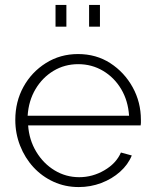

<svg xmlns="http://www.w3.org/2000/svg" viewBox="-20 -748 623 778"><path d="M299 10Q244 10 197 -11.5Q150 -33 115.5 -70.5Q81 -108 61.5 -157.5Q42 -207 42 -262Q42 -336 75 -396Q108 -456 166 -492.5Q224 -529 296 -529Q370 -529 427 -492Q484 -455 517.5 -394.5Q551 -334 551 -262Q551 -256 551 -250Q551 -244 550 -240H94Q98 -181 127 -133Q156 -85 201.5 -57.5Q247 -30 301 -30Q355 -30 403 -58Q451 -86 470 -130L514 -118Q499 -81 466.5 -52Q434 -23 390.5 -6.5Q347 10 299 10ZM92 -279H503Q499 -340 471 -387Q443 -434 397.5 -461Q352 -488 297 -488Q242 -488 197 -461Q152 -434 124 -387Q96 -340 92 -279ZM205 -640V-728H249V-640ZM341 -640V-728H385V-640Z"/></svg>

Font: Raleway Thin Light
Style: Regular
Weight: 300
Version: Version 4.026